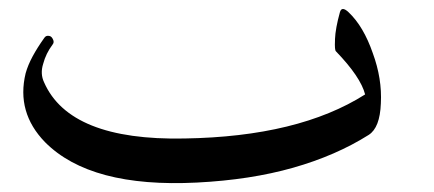

<svg xmlns="http://www.w3.org/2000/svg" viewBox="-20 -399 966 427"><path d="M755 -372Q772 -356 785.5 -333Q799 -310 809 -281Q830 -224 827 -169Q825 -115 800 -99Q727 -53 632 -26Q537 1 418 7Q181 19 80 -83Q16 -149 37 -236Q42 -254 52.5 -273.5Q63 -293 78 -314Q82 -321 90 -319Q95 -318 98 -311Q101 -305 97 -300Q82 -280 76 -257Q69 -235 78 -216Q135 -86 390 -91Q517 -93 617.5 -117.5Q718 -142 792 -189Q782 -228 727 -285Q724 -288 725 -309Q725 -311 725 -312Q726 -336 736 -372Q740 -386 755 -372Z"/></svg>

Font: Amiri
Style: Italic
Weight: 400
Italic angle: 10°
Designer: Khaled Hosny
Version: Version 0.113